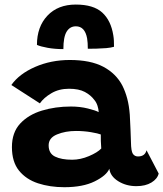

<svg xmlns="http://www.w3.org/2000/svg" viewBox="-20 -792 698 821"><path d="M255 8.5Q193.5 8.5 142.5 -8.2Q91.5 -25 61.2 -62.5Q31 -100 31 -163Q31 -225.5 66.2 -263.5Q101.5 -301.5 159 -319Q216.5 -336.5 283.5 -336.5Q322 -336.5 356 -328Q390 -319.5 402 -312.5Q401.5 -325.5 396.8 -340Q392 -354.5 383.5 -364.5Q368.5 -385 342.8 -398.8Q317 -412.5 275 -412.5Q232 -412.5 199.5 -393.2Q167 -374 150.5 -350L28.5 -428.5Q62 -476 130 -505.8Q198 -535.5 278.5 -535.5Q367 -535.5 421.8 -506.5Q476.5 -477.5 503.5 -425.5Q516 -400.5 524 -370.5Q532 -340.5 535 -301.5Q537 -268 538 -239Q539 -210 540 -184Q540.5 -145.5 548.2 -134.2Q556 -123 570 -123Q600 -123 606.5 -149.5L658.5 -50Q653 -27 627.5 -11.5Q602 4 563 4Q519.5 4 485.5 -17.2Q451.5 -38.5 447.5 -70.5Q435.5 -41.5 385 -16.5Q334.5 8.5 255 8.5ZM288.5 -109Q324 -109 360.5 -124.5Q397 -140 413 -157Q412 -172.5 411.2 -189Q410.5 -205.5 411 -217Q400 -221.5 369.2 -226.8Q338.5 -232 305 -232Q259.5 -232 223.8 -217.2Q188 -202.5 188 -170.5Q188 -136 215.2 -122.5Q242.5 -109 288.5 -109ZM138 -600Q138 -677.5 182.8 -725Q227.5 -772.5 304 -772.5Q379.5 -772.5 417 -738.5Q454.5 -704.5 464.5 -641Q466.5 -629.5 467 -617.5Q467.5 -605.5 467.5 -592Q454.5 -588 434 -586.2Q413.5 -584.5 392 -584Q370.5 -583.5 355.5 -583.5Q355.5 -610 352.5 -628Q343 -679.5 304.5 -679.5Q279 -679.5 265 -656.8Q251 -634 251 -582Q214.5 -582 184 -587.5Q153.5 -593 138 -600Z"/></svg>

Font: Grandstander
Style: Bold
Weight: 700
Designer: Tyler Finck
Foundry: Etcetera Type Co
Version: Version 1.200; ttfautohint (v1.8.3)